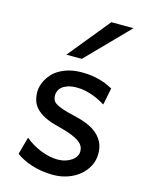

<svg xmlns="http://www.w3.org/2000/svg" viewBox="-119 -853 709 937"><g transform="rotate(15 235.5 -384.5)"><path d="M390.6 -383.3Q378.4 -390.6 362.8 -398.7Q347.2 -406.7 328.9 -413.6Q310.5 -420.4 289.8 -425Q269 -429.7 246.6 -429.7Q219.7 -429.7 201.4 -423.8Q183.1 -418 172.1 -408.9Q161.1 -399.9 156.2 -388.4Q151.4 -377 151.4 -366.2Q151.4 -353.5 155.3 -343.8Q159.2 -334 171.6 -325.7Q184.1 -317.4 207 -309.6Q230 -301.8 268.6 -293Q301.8 -285.6 331.1 -274.2Q360.4 -262.7 382.3 -245.1Q404.3 -227.5 417 -202.9Q429.7 -178.2 429.7 -144Q429.7 -110.8 415 -82.5Q400.4 -54.2 375 -33Q349.6 -11.7 315.4 0.2Q281.2 12.2 241.7 12.2Q211.9 12.2 184.3 7.8Q156.7 3.4 132.6 -4.4Q108.4 -12.2 88.4 -22.5Q68.4 -32.7 53.7 -43.9L78.1 -131.8Q94.7 -117.2 115.5 -105Q136.2 -92.8 158.2 -84Q180.2 -75.2 202.4 -70.6Q224.6 -65.9 244.1 -65.9Q265.6 -65.9 283.4 -71.5Q301.3 -77.1 314.2 -86.2Q327.1 -95.2 334.5 -107.2Q341.8 -119.1 341.8 -131.8Q341.8 -145.5 336.2 -157.5Q330.6 -169.4 315.7 -180.4Q300.8 -191.4 274.7 -201.7Q248.5 -211.9 207.5 -222.2Q163.1 -232.9 135 -247.6Q106.9 -262.2 91.1 -279.8Q75.2 -297.4 69.3 -317.9Q63.5 -338.4 63.5 -361.3Q63.5 -372.6 67.1 -387.7Q70.8 -402.8 79.3 -419.2Q87.9 -435.5 101.8 -451.4Q115.7 -467.3 136.7 -479.7Q157.7 -492.2 186 -500Q214.4 -507.8 251.5 -507.8Q277.8 -507.8 301 -504.4Q324.2 -501 343.5 -495.4Q362.8 -489.7 378.9 -482.7Q395 -475.6 407.7 -468.8ZM437 -781.2 231.9 -571.3H153.8L324.7 -781.2Z"/></g></svg>

Font: Andika APac
Style: Regular
Weight: 400
Designer: Victor Gaultney, Annie Olsen, Julie Remington, Don Collingsworth, Eric Hays, Becca Hirsbrunner
Foundry: SIL International
Version: Version 5.000